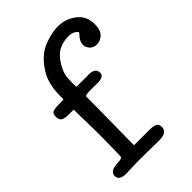

<svg xmlns="http://www.w3.org/2000/svg" viewBox="-192 -716 798 798"><g transform="rotate(-45 207.5 -317.0)"><path d="M288 -373Q288 -354 259 -351Q259 -351 217 -351Q177 -352 177 -344Q177 -335 176.5 -272Q176 -209 174 -61H265Q282 -61 296 -56.5Q310 -52 310 -32Q310 -16 295 -7Q283 0 251 -1Q251 -1 192 -2Q133 -3 103.5 -1.5Q74 0 69 0Q27 0 27 -27Q27 -56 75 -57Q101 -57 102 -69Q104 -163 104 -179Q104 -220 102 -311Q102 -336 101 -343H66Q53 -343 39 -349Q28 -355 28 -375Q28 -394 40 -398Q52 -402 68 -402H97Q100 -402 101 -403Q102 -412 102 -412Q102 -412 102 -425Q102 -493 130 -538Q167 -597 216 -616Q328 -660 392 -596Q414 -572 415 -534Q415 -497 398.5 -481.5Q382 -466 362 -466Q342 -466 330 -479Q319 -493 319 -504Q319 -528 341 -549Q345 -553 344 -556Q343 -559 332.5 -566.5Q322 -574 302 -574Q242 -574 210.5 -531.5Q179 -489 177 -454Q174 -402 178 -402H249Q288 -402 288 -373Z"/></g></svg>

Font: Scratch Savers
Style: Book
Weight: 400
Designer: Pablo Impallari, Rodrigo Fuenzalida, Brenda Gallo
Foundry: Pablo Impallari, Rodrigo Fuenzalida, Brenda Gallo
Version: Version 4.0b1